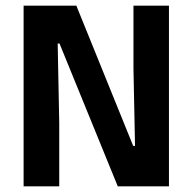

<svg xmlns="http://www.w3.org/2000/svg" viewBox="-20 -659 682 679"><path d="M250 -639 451 -143H457.5L452 -415.5V-639H577.5V0H396.5L190.5 -505H184L189.5 -224V0H63.5V-639Z"/></svg>

Font: Anek Telugu SemiBold
Style: Regular
Weight: 600
Designer: Omkar Bhoir (Telugu), Yesha Goshar (Latin)
Foundry: Ek Type
Version: Version 1.003